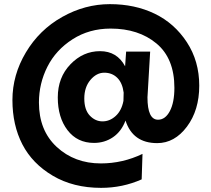

<svg xmlns="http://www.w3.org/2000/svg" viewBox="-20 -691 1017 927"><path d="M576 -204 577 -244Q571 -291 546 -315.5Q521 -340 483.5 -340Q446 -340 416.5 -305Q387 -270 387 -215.5Q387 -161 413.5 -133Q440 -105 475 -105Q510 -105 538.5 -131Q567 -157 576 -204ZM468 216Q334 216 235 157.5Q136 99 88 6Q40 -87 40 -208Q40 -329 105 -438Q170 -547 280 -609Q390 -671 510.5 -671Q631 -671 726.5 -625Q822 -579 882 -487.5Q942 -396 942 -277.5Q942 -159 882.5 -79.5Q823 0 739 0Q621 0 586 -109Q566 -56 525.5 -28.5Q485 -1 434 -1Q353 -1 306 -62.5Q259 -124 259 -220.5Q259 -317 320 -380.5Q381 -444 463 -444Q545 -444 584 -371Q588 -420 589 -442H705L692 -221Q692 -113 743 -113Q778 -113 800 -154.5Q822 -196 822 -267Q822 -409 735.5 -481Q649 -553 514 -553Q411 -553 330.5 -501.5Q250 -450 209 -369Q168 -288 168 -196Q168 -61 254 18.5Q340 98 467 98Q572 98 668 52L664 175Q572 216 468 216Z"/></svg>

Font: Hind Kochi
Style: Bold
Weight: 700
Designer: Dhruvi Tolia
Foundry: Indian Type Foundry
Version: Version 0.702;PS 1.0;hotconv 1.0.81;makeotf.lib2.5.63406